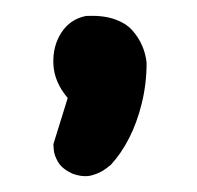

<svg xmlns="http://www.w3.org/2000/svg" viewBox="-20 -121 247 241"><path d="M71 97Q58 91 53 82.5Q48 74 47.5 67Q47 60 47 60L65 2Q48 -18 47 -40.5Q46 -63 57 -80Q68 -97 88 -101Q109 -102 123.5 -97Q138 -92 146 -83Q154 -74 158.5 -63.5Q163 -53 164 -42Q164 -16 158 8.5Q152 33 142 52.5Q132 72 119 86Q119 86 112.5 91Q106 96 95.5 99Q85 102 71 97Z"/></svg>

Font: Sour Gummy
Style: Regular
Weight: 400
Designer: Stefie Justprince
Foundry: Eifetstype
Version: Version 1.000